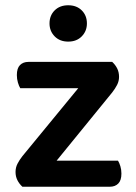

<svg xmlns="http://www.w3.org/2000/svg" viewBox="-20 -709 515 729"><path d="M65 0Q53 -11 46 -25Q39 -39 39 -56Q39 -73 46.5 -87.5Q54 -102 65 -116L277 -374H57Q52 -382 48 -395.5Q44 -409 44 -424Q44 -450 56 -462Q68 -474 88 -474H406Q418 -463 425 -449Q432 -435 432 -417Q432 -401 424.5 -386.5Q417 -372 406 -358L195 -99H428Q433 -91 437 -78Q441 -65 441 -50Q441 -24 429 -12Q417 0 397 0ZM239 -551Q207 -551 187.5 -571Q168 -591 168 -620Q168 -650 187.5 -669.5Q207 -689 239 -689Q271 -689 290.5 -669.5Q310 -650 310 -620Q310 -591 290.5 -571Q271 -551 239 -551Z"/></svg>

Font: Baloo 2 Latin SemiBold
Style: Regular
Weight: 400
Designer: Sarang Kulkarni and Ek Type
Foundry: Ek Type
Version: Version 1.001